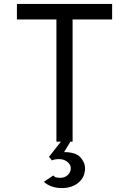

<svg xmlns="http://www.w3.org/2000/svg" viewBox="-20 -720 656 976"><path d="M266.8 0V-621.2H66V-700H550V-621.2H349V0ZM295 236Q264.1 236 241.1 227.1Q218 218.2 203 204.2L250.8 172Q256.8 179.6 265.2 181.7Q273.8 183.8 287.8 183.8Q309.1 183.8 324.4 169.8Q339.8 155.8 339.8 135Q339.8 116.2 322.1 102.5Q304.5 88.8 281 88.8Q256.9 88.8 243.8 95.5L229 77L297.8 -10H344L305.8 53.2Q364.2 53.2 388.2 79.1Q412.2 104.9 412.2 136Q412.2 180.2 379.2 208.1Q346.2 236 295 236Z"/></svg>

Font: Overpass Mono Light
Style: Regular
Weight: 300
Monospace: yes
Designer: Delve Withrington, Dave Bailey
Foundry: Delve Fonts LLC
Version: Version 4.000